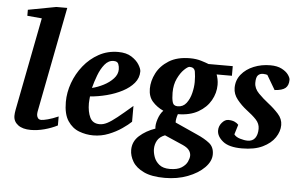

<svg xmlns="http://www.w3.org/2000/svg" viewBox="-61 -830 1808 1153"><g transform="rotate(5 843.5 -254.0)"><path d="M304.2 -28.8Q268.1 -10.3 225.6 1Q183.1 12.2 144 12.2Q94.7 12.2 66.9 -8.8Q39.1 -29.8 39.1 -64Q39.1 -79.1 43 -100.1L151.9 -661.1L64 -668.9V-705.1L232.9 -736.8H298.8L175.8 -102.1Q174.8 -97.2 174.6 -93Q174.3 -88.9 174.3 -83.5Q174.3 -73.2 180.7 -63.2Q187 -53.2 202.1 -53.2Q213.9 -53.2 241.2 -60.3Q268.6 -67.4 304.2 -83Z M769 -395Q769 -355.5 743.2 -324.7Q717.3 -293.9 674.8 -271.7Q632.3 -249.5 581.5 -236.3Q530.8 -223.1 481 -219.2Q480.5 -210 479.2 -198.2Q478 -186.5 478 -178.2Q478 -126.5 494.6 -92.3Q511.2 -58.1 553.2 -58.1Q574.7 -58.1 598.1 -70.1Q621.6 -82 656.5 -109.9Q691.4 -137.7 746.1 -185.1V-89.8Q726.6 -70.8 691.9 -46.9Q657.2 -22.9 613 -5.4Q568.8 12.2 520 12.2Q476.6 12.2 435.1 -3.4Q393.6 -19 366.5 -59.6Q339.4 -100.1 339.4 -173.8Q339.4 -231 360.1 -288.6Q380.9 -346.2 419.2 -394Q457.5 -441.9 510.3 -470.9Q563 -500 627 -500Q676.3 -500 707.5 -480Q738.8 -460 753.9 -435.1Q769 -410.2 769 -395ZM639.2 -396Q639.2 -413.1 633.1 -428.5Q627 -443.8 604 -443.8Q573.2 -443.8 550.5 -416Q527.8 -388.2 512.7 -347.9Q497.6 -307.6 488.3 -271Q522.9 -279.3 557.6 -297.1Q592.3 -314.9 615.7 -340.3Q639.2 -365.7 639.2 -396Z M1319.3 -417H1227.1Q1231.4 -405.8 1234.9 -389.4Q1238.3 -373 1238.3 -355Q1238.3 -305.7 1212.9 -261Q1187.5 -216.3 1138.2 -188Q1088.9 -159.7 1016.1 -159.2Q1011.2 -145 1008.5 -130.6Q1005.9 -116.2 1007.3 -107.9L1140.1 -47.9Q1188 -26.9 1217 -3.7Q1246.1 19.5 1246.1 63Q1246.1 105 1208.5 143.1Q1170.9 181.2 1108.4 205.1Q1045.9 229 970.2 229Q891.1 229 844 206.5Q796.9 184.1 776.1 149.4Q755.4 114.7 755.4 79.1Q755.4 28.3 794.2 -6.6Q833 -41.5 889.2 -61Q885.7 -84 896.7 -117.9Q907.7 -151.9 927.2 -171.9Q887.2 -190.4 861.1 -220Q835 -249.5 835 -296.9Q835 -343.8 858.9 -390.6Q882.8 -437.5 932.9 -468.8Q982.9 -500 1060.1 -500Q1097.7 -500 1128.4 -490.5Q1159.2 -481 1173.3 -475.1H1319.3ZM1100.1 -359.9Q1100.1 -395.5 1095.5 -421.9Q1090.8 -448.2 1062 -448.2Q1051.3 -448.2 1029.8 -427.7Q1008.3 -407.2 990.7 -370.6Q973.1 -334 973.1 -285.2Q973.1 -250.5 979.2 -228.3Q985.4 -206.1 1010.3 -206.1Q1043.5 -206.1 1063 -231.7Q1082.5 -257.3 1091.3 -293.5Q1100.1 -329.6 1100.1 -359.9ZM1111.3 83Q1111.3 65.9 1100.6 50.8Q1089.8 35.6 1062 22.9L950.2 -25.9Q917.5 -13.2 904.3 10.5Q891.1 34.2 891.1 62Q891.1 83.5 900.1 109.4Q909.2 135.3 932.1 154.1Q955.1 172.9 996.1 172.9Q1041.5 172.9 1066.7 156.7Q1091.8 140.6 1101.6 119.4Q1111.3 98.1 1111.3 83Z M1666 -422.9Q1666 -389.2 1647 -373Q1627.9 -356.9 1582 -354L1530.8 -440.9Q1527.3 -441.9 1520.3 -443.4Q1513.2 -444.8 1504.9 -444.8Q1485.8 -444.8 1474.4 -432.9Q1462.9 -420.9 1462.9 -387.7Q1462.9 -353.5 1491.2 -324.7Q1519.5 -295.9 1551.8 -271Q1585.9 -244.6 1613 -214.6Q1640.1 -184.6 1640.1 -147.9Q1640.1 -109.4 1615.5 -72.5Q1590.8 -35.6 1541.5 -11.7Q1492.2 12.2 1417 12.2Q1338.4 12.2 1301.8 -17.6Q1265.1 -47.4 1265.1 -83Q1265.1 -109.4 1283 -130.1Q1300.8 -150.9 1320.8 -150.9Q1342.8 -150.9 1358.2 -144.3Q1373.5 -137.7 1382.8 -127L1364.7 -67.9Q1375.5 -52.7 1401.1 -44.9Q1426.8 -37.1 1446.8 -37.1Q1477.1 -37.1 1491.9 -57.9Q1506.8 -78.6 1506.8 -113.8Q1506.8 -144.5 1484.4 -168.5Q1461.9 -192.4 1424.8 -220.2Q1393.6 -244.1 1367.7 -276.4Q1341.8 -308.6 1341.8 -346.2Q1341.8 -393.1 1370.1 -427.7Q1398.4 -462.4 1444.6 -481.2Q1490.7 -500 1543.9 -500Q1585.4 -500 1612.5 -486.1Q1639.6 -472.2 1652.8 -453.9Q1666 -435.5 1666 -422.9Z"/></g></svg>

Font: Charis
Style: Bold Italic
Weight: 700
Italic angle: -11°
Designer: Walt Agee, Miriam Martin, Annie Olsen, Victor Gaultney, Lorna Priest, Alan Ward, Bob Hallissy, Martin Hosken, Sharon Cor
Foundry: SIL Global
Version: Version 7.000